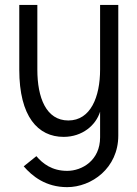

<svg xmlns="http://www.w3.org/2000/svg" viewBox="-20 -544 560 783"><path d="M462.4 8.8V-523.9H388.2V-260.3C388.2 -148.9 349.6 -52.7 258.8 -52.7C168 -52.7 132.3 -146 132.3 -259.8V-523.9H58.6V-259.8C58.6 -68.4 134.8 14.2 239.3 14.2C316.4 14.2 371.1 -33.7 388.2 -88.4V16.1C388.2 109.9 314.9 152.8 253.9 152.8C191.9 152.8 153.8 123 128.4 92.8L76.7 134.3C110.8 173.8 166 219.2 253.9 219.2C353 219.2 462.4 142.1 462.4 8.8Z"/></svg>

Font: Tuffy
Style: Regular
Weight: 500
Designer: Thatcher Ulrich, Karoly Barta and Michael Everson
Version: Version 001.270